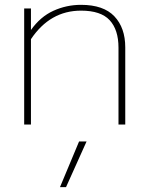

<svg xmlns="http://www.w3.org/2000/svg" viewBox="-20 -515 613 794"><path d="M80 -480H108V-391Q147 -446 201 -470.5Q255 -495 315 -495Q408 -495 453 -447.5Q498 -400 498 -319V0H470V-318Q470 -392 433.5 -431.5Q397 -471 315 -471Q187 -471 108 -353V0H80ZM307 70H338L253 259H228Z"/></svg>

Font: Prompt Thin
Style: Regular
Weight: 250
Designer: Katatrad Team
Foundry: CadsonDemak
Version: Version 1.001